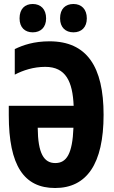

<svg xmlns="http://www.w3.org/2000/svg" viewBox="-20 -932 570 962"><path d="M348 -770C388 -770 415 -795 415 -840C415 -886 388 -912 348 -912C308 -912 281 -888 281 -840C281 -795 308 -770 348 -770ZM144 -770C184 -770 211 -795 211 -840C211 -886 184 -912 144 -912C105 -912 78 -888 78 -840C78 -794 105 -770 144 -770ZM256 10C414 10 499 -110 499 -357C499 -598 415 -725 228 -725C150 -725 95 -706 54 -686V-558C96 -580 148 -597 207 -597C310 -597 344 -523 349 -402H24V-355C24 -101 101 10 256 10ZM257 -115C200 -115 170 -163 169 -292H348C343 -162 314 -115 257 -115Z"/></svg>

Font: Noto Sans Mono Condensed ExtraBold
Style: Regular
Weight: 800
Width: 3
Designer: Monotype Design Team
Foundry: Monotype Imaging Inc.
Version: Version 2.014